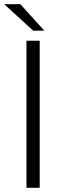

<svg xmlns="http://www.w3.org/2000/svg" viewBox="-27 -894 308 914"><path d="M99 0V-700H162V0ZM184 -748H131L-7 -874H70Z"/></svg>

Font: REM Medium ExtraLight
Style: Regular
Weight: 250
Version: Version 1.005;gftools[0.9.28]